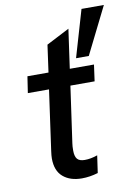

<svg xmlns="http://www.w3.org/2000/svg" viewBox="-86 -809 629 875"><g transform="rotate(-10 228.5 -371.5)"><path d="M102 -104.5Q102 -117 105 -138.5L144 -417H46L57.5 -493H155L172.5 -619L279 -674L253.5 -493H365.5L355 -417H243L206 -156Q204 -144 204 -123Q204 -96.5 214.2 -84.2Q224.5 -72 249 -72Q277 -72 308 -83L296.5 -3Q258.5 8.5 221.5 8.5Q167.5 8.5 134.8 -19.5Q102 -47.5 102 -104.5ZM353.5 -752.5H457L349 -535.5H290Z"/></g></svg>

Font: HK Grotesk Medium
Style: Italic
Weight: 500
Italic angle: -8°
Designer: Alfredo Marco Pradil
Foundry: Hanken Design Co.
Version: Version 3.004